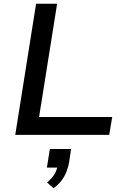

<svg xmlns="http://www.w3.org/2000/svg" viewBox="-20 -725 671 1032"><path d="M62 0 174 -705H287L190 -96H583L567 0ZM268 287 233 256Q261 232 274 209.5Q287 187 290 161L309 176H232L248 76H362L351 150Q343 192 324 225.5Q305 259 268 287Z"/></svg>

Font: Nunito Sans 10pt SemiExpanded SemiBold
Style: Italic
Weight: 600
Width: 6
Italic angle: -9°
Designer: Vernon Adams
Foundry: Vernon Adams
Version: Version 3.101;gftools[0.9.27]